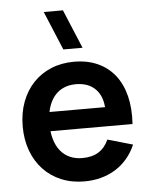

<svg xmlns="http://www.w3.org/2000/svg" viewBox="-56 -848 714 911"><g transform="rotate(-5 301.0 -393.0)"><path d="M263.9 -617.5 186.8 -802.5H278.2L355.4 -617.5ZM309.3 -96.2Q275.9 -96.2 249.6 -108.1Q223.2 -120 205 -142.5Q186.8 -165.1 177.2 -197.7Q167.5 -230.2 167.5 -271.5Q167.5 -313.1 177.1 -346Q186.7 -378.8 204.8 -401.5Q222.8 -424.2 249.1 -436.1Q275.3 -448 308.7 -448Q368.3 -448 402.3 -413.3Q436.2 -378.6 437.8 -315.9L438.2 -236.3H560.1Q565.1 -309.3 550.7 -368.3Q536.2 -427.2 503.9 -468.6Q471.6 -510 422.3 -532.5Q373 -555 308.7 -555Q249.1 -555 199.6 -534.5Q150.1 -513.9 114.8 -476.5Q79.4 -439.2 59.7 -386.6Q40 -334 40 -270Q40 -206.9 59.4 -154.3Q78.8 -101.8 114.3 -64.2Q149.8 -26.6 199.3 -5.8Q248.9 15 309.3 15Q352.1 15 389.9 4.7Q427.7 -5.7 459 -25.4Q490.2 -45.1 514.4 -73.7Q538.5 -102.3 554.2 -139L434.8 -173.2Q417.2 -134.5 386.4 -115.3Q355.6 -96.2 309.3 -96.2ZM536.1 -327.5H144.8L141.7 -236.3H560.1Z"/></g></svg>

Font: Vela Sans GX ExtLt
Style: Regular
Weight: 200
Designer: Principal design: Mikhail Sharanda - project Manrope.
Design modification: Ravid Balaliev
Foundry: Mikhail Sharanda
Version: Version 1.001